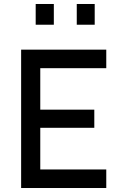

<svg xmlns="http://www.w3.org/2000/svg" viewBox="-20 -943 612 963"><path d="M86 0H513V-93H182V-302H453V-393H182V-601H513V-694H86ZM159 -819H250V-923H159ZM365 -819H455V-923H365Z"/></svg>

Font: TitilliumText22L
Style: 600 wt
Weight: 600
Designer: Campivisivi
Foundry: Campivisivi
Version: 1.000